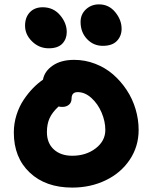

<svg xmlns="http://www.w3.org/2000/svg" viewBox="-20 -932 695 875"><path d="M448.2 -723.1Q405.8 -723.1 376.5 -754.2Q347.2 -785.2 347.2 -832Q347.2 -866.7 371.6 -889.4Q396 -912.1 431.2 -912.1Q476.1 -912.1 505.1 -876.7Q534.2 -841.3 534.2 -800.8Q534.2 -768.1 512.9 -745.6Q491.7 -723.1 448.2 -723.1ZM202.1 -711.9Q158.2 -711.9 126.2 -743.2Q94.2 -774.4 94.2 -814.9Q94.2 -853 116 -876Q137.7 -898.9 174.8 -898.9Q223.1 -898.9 253.7 -863Q284.2 -827.1 284.2 -786.1Q284.2 -754.4 264.2 -733.2Q244.1 -711.9 202.1 -711.9ZM309.1 -77.1Q188 -77.1 115.5 -145.5Q43 -213.9 43 -328.1Q43 -369.6 55.4 -408.7Q67.9 -447.8 88.4 -478Q108.9 -508.3 130.6 -530.5Q152.3 -552.7 175.8 -568.8Q182.6 -607.4 220.5 -633.3Q258.3 -659.2 317.9 -659.2Q367.7 -659.2 413.8 -641.4Q460 -623.5 495.4 -592.8Q530.8 -562 557.4 -521.7Q584 -481.4 597.9 -434.6Q611.8 -387.7 611.8 -339.8Q611.8 -264.6 571.3 -204.1Q530.8 -143.6 461.7 -110.4Q392.6 -77.1 309.1 -77.1ZM193.8 -330.1Q193.8 -279.8 225.3 -251Q256.8 -222.2 309.1 -222.2Q372.1 -222.2 416 -255.9Q460 -289.6 460 -339.8Q460 -378.9 443.1 -418.7Q426.3 -458.5 396.7 -485.4Q367.2 -512.2 334 -512.2Q306.2 -512.2 306.2 -482.9Q306.2 -464.8 294.2 -454.8Q282.2 -444.8 264.2 -444.8Q252.9 -444.8 247.1 -446.8Q218.3 -420.4 206.1 -393.6Q193.8 -366.7 193.8 -330.1Z"/></svg>

Font: Shantell Sans Irregular Bouncy
Style: Bold
Weight: 700
Designer: Stephen Nixon, Anya Danilova, Shantell Martin
Foundry: Arrow Type
Version: Version 1.006;[9816181b4]